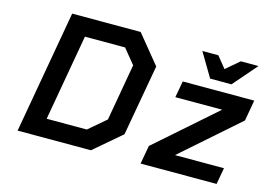

<svg xmlns="http://www.w3.org/2000/svg" viewBox="-97 -925 1553 1113"><g transform="rotate(15 680.0 -368.5)"><path d="M520 0H80L210 -737H621L760 -567L684 -140ZM1080 -580 995 -723H1091L1146 -655L1226 -723H1332L1208 -580ZM225 -110H466L569 -198L629 -539L557 -627H316ZM818 0 838 -111 1194 -424H913L931 -523H1360L1338 -398L998 -99H1292L1274 0Z"/></g></svg>

Font: Tomorrow Medium
Style: Italic
Weight: 500
Italic angle: -10°
Designer: Tony de Marco, Monica Rizzolli
Foundry: Just in Type
Version: Version 2.002